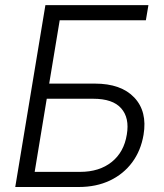

<svg xmlns="http://www.w3.org/2000/svg" viewBox="-20 -748 655 768"><path d="M41 0 161.6 -727.5H573.7L563.5 -667H218.8L176.8 -413.6H359.4Q464.4 -413.6 517.1 -357.9Q569.8 -302.2 554.2 -209Q543.5 -145.5 508.8 -98.6Q474.1 -51.8 419.7 -25.9Q365.2 0 294.9 0ZM118.7 -60.5H300.3Q377.4 -60.5 426.8 -100.1Q476.1 -139.6 487.3 -210Q498.5 -276.4 464.8 -314.7Q431.2 -353 353 -353H167Z"/></svg>

Font: Inter 24pt Light
Style: Italic
Weight: 300
Italic angle: -9.3988°
Designer: Rasmus Andersson
Foundry: rsms
Version: Version 4.001;git-66647c0bb